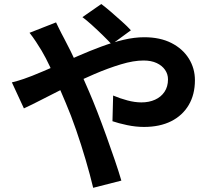

<svg xmlns="http://www.w3.org/2000/svg" viewBox="-20 -853 1040 939"><path d="M526.1 -636.1Q509 -654.8 483 -680.2Q457 -705.7 430 -730.1Q403 -754.6 383.1 -769.2L475.3 -833.3Q493.6 -819.9 521 -796.4Q548.4 -772.8 575.8 -748.2Q603.3 -723.6 620.2 -704.9ZM254.1 -743.5Q258.9 -734.1 265.8 -719.2Q272.8 -704.2 280.7 -689.4Q288.7 -674.6 293.7 -664.8Q324.6 -606.7 356.7 -537.2Q388.8 -467.6 415.8 -404.5Q433.3 -364.2 455.5 -307.3Q477.6 -250.3 499.9 -188.4Q522.2 -126.4 541.7 -69.3Q561.2 -12.2 573.5 30.3L435.7 65.5Q420.7 2.5 399 -71.1Q377.4 -144.8 352.4 -217.1Q327.4 -289.5 301.6 -349.6Q281.6 -396.7 262.4 -441.7Q243.1 -486.7 223.8 -528.1Q204.5 -569.6 183.4 -605.4Q172.5 -623.6 156.1 -648.7Q139.6 -673.8 124.4 -692.6ZM38.1 -450.1Q67.7 -457.2 96.3 -467.1Q125 -477 137.4 -482.3Q191.9 -504.2 248.6 -529.3Q305.3 -554.4 362.5 -579.5Q419.6 -604.5 475.6 -625.2Q531.5 -645.9 584.5 -658.4Q637.5 -670.9 685.4 -670.9Q763 -670.9 818.3 -642.7Q873.6 -614.5 903.5 -566.6Q933.3 -518.7 933.3 -460.7Q933.3 -390.7 902.9 -339.3Q872.5 -287.9 816.9 -260Q761.2 -232.2 684.3 -232.2Q643.7 -232.2 601.2 -241.2Q558.8 -250.2 530 -260.2L533.3 -385.8Q566.9 -371.5 603.1 -361.9Q639.3 -352.2 671.5 -352.2Q709.2 -352.2 738.4 -365.5Q767.7 -378.7 784.6 -404Q801.6 -429.2 801.6 -465Q801.6 -490.4 787.2 -511.3Q772.8 -532.2 746.3 -544.6Q719.7 -557.1 682.1 -557.1Q633.2 -557.1 571.4 -538.4Q509.5 -519.8 441.9 -490.8Q374.3 -461.9 309.3 -429.4Q244.3 -397 189.2 -368.4Q134.1 -339.9 96.9 -322.9Z"/></svg>

Font: Noto Sans TC Thin
Style: Regular
Weight: 100
Designer: Ryoko NISHIZUKA 西塚涼子 (kana, bopomofo & ideographs); Paul D. Hunt (Latin, Greek & Cyrillic); Sandoll Communications 산돌커뮤니
Foundry: Adobe
Version: Version 2.004-H2;hotconv 1.0.118;makeotfexe 2.5.65603